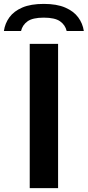

<svg xmlns="http://www.w3.org/2000/svg" viewBox="-68 -965 450 985"><path d="M84.5 0V-740H230V0ZM-48 -806Q-42.5 -845 -19.5 -876.5Q3.5 -908 46.8 -926.5Q90 -945 156.5 -945Q223 -945 266.5 -926.2Q310 -907.5 333.2 -876Q356.5 -844.5 362 -806H274Q267 -836.5 240.5 -855.5Q214 -874.5 156.5 -874.5Q99.5 -874.5 73.2 -855.5Q47 -836.5 40 -806Z"/></svg>

Font: Encode Sans SC Expanded SemiBold
Style: Regular
Weight: 600
Width: 7
Designer: Multiple Designers
Foundry: Impallari Type
Version: Version 3.002